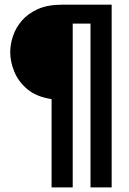

<svg xmlns="http://www.w3.org/2000/svg" viewBox="-20 -687 561 832"><path d="M203.5 125V-257.6Q137.5 -267.4 98.3 -300.7Q59 -334 41.7 -377.1Q24.3 -420.1 24.3 -461.1Q24.3 -495.1 36.5 -531.2Q48.6 -567.4 75 -597.9Q101.4 -628.5 144.1 -647.6Q186.8 -666.7 248.6 -666.7H463.9V125H372.2V-584.7H295.1V125Z"/></svg>

Font: Afacad SemiBold
Style: Regular
Weight: 600
Designer: Kristian Moeller
Foundry: Dicotype
Version: Version 1.000